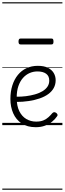

<svg xmlns="http://www.w3.org/2000/svg" viewBox="-20 -1095 566 1680"><path d="M293 18Q219 18 169.5 -15Q120 -48 95.5 -104Q71 -160 71 -229Q71 -294 88 -347.5Q105 -401 136.5 -439.5Q168 -478 212 -498.5Q256 -519 311 -519Q365 -519 399 -502Q433 -485 450 -456.5Q467 -428 467 -393Q467 -355 450 -324.5Q433 -294 402 -271.5Q371 -249 328 -234Q285 -219 232 -211Q179 -203 120 -203V-249Q165 -248 207.5 -253.5Q250 -259 287 -269.5Q324 -280 352 -297Q380 -314 395.5 -337Q411 -360 411 -390Q411 -430 383.5 -450Q356 -470 307 -470Q272 -470 239.5 -456Q207 -442 181.5 -413.5Q156 -385 141 -342Q126 -299 126 -240Q126 -168 149 -122Q172 -76 210.5 -53.5Q249 -31 296 -31Q335 -31 360.5 -42Q386 -53 404.5 -70Q423 -87 439 -106Q448 -114 455.5 -113.5Q463 -113 472 -107Q480 -101 483 -93Q486 -85 479 -77Q463 -53 436.5 -31Q410 -9 374 4.5Q338 18 293 18ZM161 -706Q150 -706 146 -712.5Q142 -719 142 -731Q142 -744 146 -751Q150 -758 161 -758H429Q441 -758 444.5 -751Q448 -744 448 -731Q448 -719 444.5 -712.5Q441 -706 429 -706ZM0 555H526V565H0ZM0 -20H526V0H0ZM0 -505H526V-500H0ZM0 -1075H526V-1065H0Z"/></svg>

Font: Playwrite AR Guides
Style: Regular
Weight: 400
Designer: Veronika Burian, José Scaglione
Foundry: TypeTogether
Version: Version 1.003